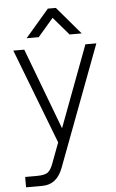

<svg xmlns="http://www.w3.org/2000/svg" viewBox="-60 -739 594 979"><g transform="rotate(-5 237.0 -249.0)"><path d="M223 -698H264L384 -557H322L243 -649L164 -557H102ZM33 200V147H92Q135 147 150.5 134Q166 121 177 90L216 -14L29 -500H85L242 -84L398 -500H454L222 117Q191 200 116 200Z"/></g></svg>

Font: Haskoy Light
Style: Regular
Weight: 300
Designer: Ertekin Erdin
Foundry: Ertekin Erdin
Version: Version 2.000; ttfautohint (v1.8.4.7-5d5b)